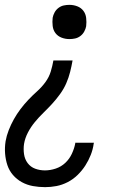

<svg xmlns="http://www.w3.org/2000/svg" viewBox="-29 -548 524 791"><path d="M257 -387Q240 -387 224.5 -393Q209 -399 199.5 -411.5Q190 -424 188 -441Q186 -458 188 -475Q190 -486 196 -497Q202 -508 212 -515.5Q222 -523 233.5 -525.5Q245 -528 257 -528Q274 -528 289.5 -522Q305 -516 314.5 -503.5Q324 -491 326 -474Q328 -457 326 -440Q324 -429 318 -418Q312 -407 302 -399.5Q292 -392 280.5 -389.5Q269 -387 257 -387ZM157 223Q131 223 106.5 218.5Q82 214 61 202.5Q40 191 24.5 173Q9 155 1.5 132.5Q-6 110 -8 85Q-10 60 -6 34Q-2 11 7 -12Q16 -35 28 -56.5Q40 -78 55 -98Q70 -118 87.5 -136.5Q105 -155 124 -172Q143 -189 158 -209.5Q173 -230 180 -253Q187 -276 191 -299H270Q266 -276 260 -252Q254 -228 244 -205Q234 -182 218.5 -160.5Q203 -139 185.5 -120Q168 -101 149.5 -83Q131 -65 114.5 -45Q98 -25 86 -2Q74 21 70 45Q67 66 70 87Q73 108 85 124Q97 140 116 147Q135 154 156 154Q178 154 200.5 146.5Q223 139 240 123Q257 107 267 85.5Q277 64 281 43V40H358L357 44Q354 67 345 90Q336 113 322.5 134Q309 155 290.5 173Q272 191 249.5 202.5Q227 214 203.5 218.5Q180 223 157 223Z"/></svg>

Font: Iosevka QP
Style: Italic
Weight: 400
Italic angle: -9°
Designer: Belleve Invis
Foundry: Belleve Invis
Version: Version 20.0.0; ttfautohint (v1.8.4)